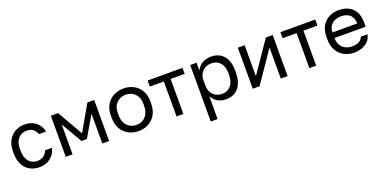

<svg xmlns="http://www.w3.org/2000/svg" viewBox="-13 -1335 4655 2330"><g transform="rotate(-20 2315.0 -170.0)"><path d="M285 10Q217 10 162.5 -19.5Q108 -49 76.5 -109Q45 -169 45 -260V-280Q45 -366 79 -424Q113 -482 168 -511Q223 -540 285 -540Q348 -540 393.5 -517.5Q439 -495 467 -456.5Q495 -418 505 -370H415Q399 -408 370.5 -434Q342 -460 285 -460Q246 -460 212 -441.5Q178 -423 156.5 -383.5Q135 -344 135 -280V-260Q135 -192 156.5 -150Q178 -108 212 -89Q246 -70 285 -70Q334 -70 367.5 -94Q401 -118 415 -160H505Q493 -108 462 -69.5Q431 -31 386 -10.5Q341 10 285 10Z M625 0V-530H719L908 -200L1097 -530H1185V0H1097V-385L940 -115H870L713 -385V0Z M1565 10Q1498 10 1439.5 -19.5Q1381 -49 1345.5 -109Q1310 -169 1310 -260V-280Q1310 -366 1345.5 -424Q1381 -482 1439.5 -511Q1498 -540 1565 -540Q1633 -540 1691 -511Q1749 -482 1784.5 -424Q1820 -366 1820 -280V-260Q1820 -169 1784.5 -109Q1749 -49 1691 -19.5Q1633 10 1565 10ZM1565 -70Q1606 -70 1643.5 -88.5Q1681 -107 1705.5 -149Q1730 -191 1730 -260V-280Q1730 -344 1705.5 -383.5Q1681 -423 1643.5 -441.5Q1606 -460 1565 -460Q1525 -460 1487 -441.5Q1449 -423 1424.5 -383.5Q1400 -344 1400 -280V-260Q1400 -191 1424.5 -149Q1449 -107 1487 -88.5Q1525 -70 1565 -70Z M2056 0V-452H1875V-530H2325V-452H2144V0Z M2425 200V-530H2507V-430Q2534 -483 2582.5 -511.5Q2631 -540 2695 -540Q2795 -540 2855 -474.5Q2915 -409 2915 -280V-260Q2915 -170 2887.5 -110Q2860 -50 2810.5 -20Q2761 10 2695 10Q2627 10 2581.5 -20Q2536 -50 2513 -95V200ZM2675 -68Q2740 -68 2783.5 -117Q2827 -166 2827 -260V-280Q2827 -367 2783.5 -414.5Q2740 -462 2675 -462Q2627 -462 2590.5 -442Q2554 -422 2533.5 -387.5Q2513 -353 2513 -310V-230Q2513 -182 2533.5 -145.5Q2554 -109 2590.5 -88.5Q2627 -68 2675 -68Z M3040 0V-530H3128V-130L3402 -530H3490V0H3402V-400L3128 0Z M3771 0V-452H3590V-530H4040V-452H3859V0Z M4350 10Q4283 10 4224.5 -19Q4166 -48 4130.5 -108Q4095 -168 4095 -260V-280Q4095 -368 4129 -425.5Q4163 -483 4219 -511.5Q4275 -540 4340 -540Q4457 -540 4521 -476Q4585 -412 4585 -295V-239H4183Q4183 -177 4208.5 -140Q4234 -103 4272.5 -86.5Q4311 -70 4350 -70Q4410 -70 4442.5 -90Q4475 -110 4489 -145H4575Q4559 -69 4496.5 -29.5Q4434 10 4350 10ZM4345 -460Q4304 -460 4267 -444.5Q4230 -429 4206.5 -396Q4183 -363 4183 -311H4502Q4501 -366 4479.5 -398.5Q4458 -431 4423 -445.5Q4388 -460 4345 -460Z"/></g></svg>

Font: Golos Text
Style: Regular
Weight: 400
Designer: A.Korolkova, Vitaly Kuzmin
Foundry: ParaType Ltd
Version: Version 2.004